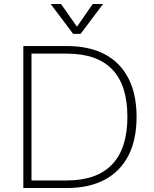

<svg xmlns="http://www.w3.org/2000/svg" viewBox="-20 -943 773 963"><path d="M97 0V-712H316Q427 -712 505 -671Q583 -630 624 -550.5Q665 -471 665 -357Q665 -242 624 -162.5Q583 -83 505 -41.5Q427 0 316 0ZM138 -38H315Q466 -38 542.5 -118.5Q619 -199 619 -357Q619 -674 315 -674H138ZM445 -923H497L384 -773H347L234 -923H286L366 -809Z"/></svg>

Font: Muli ExtraLight
Style: Regular
Weight: 250
Designer: Vernon Adams
Foundry: Vernon Adams
Version: Version 2.100; ttfautohint (v1.8.1.43-b0c9)